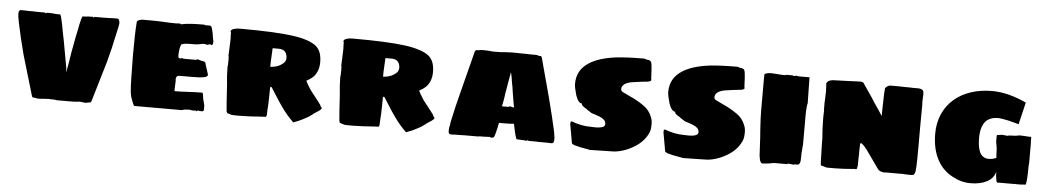

<svg xmlns="http://www.w3.org/2000/svg" viewBox="-36 -930 6927 1272"><g transform="rotate(5 3427.0 -294.0)"><path d="M216 1Q210 -1 205 -1H196Q188 -6 188 -11L108 -281Q82 -379 58 -493Q58 -497 57 -501.5Q56 -506 55 -511Q51 -533 51 -544Q51 -556 53 -561Q56 -571 66 -571H86Q98 -570 119 -570H149L163 -569H224Q225 -568 227.5 -566.5Q230 -565 233 -565Q233 -565 234 -565.5Q235 -566 236 -568L244 -569H248Q258 -568 276 -568Q293 -565 328 -565Q335 -554 345 -503L354 -455L360 -424L365 -400L368 -384Q376 -336 383 -301Q388 -268 398 -218L400 -203V-198Q400 -193 401 -189Q401 -191 402 -192Q403 -193 403 -195Q403 -201 404 -203L406 -218Q412 -247 420 -301L426 -337Q429 -350 431 -362Q433 -374 435 -384Q436 -393 437 -396Q438 -399 438 -400Q442 -425 449 -455L454 -479Q459 -511 468 -543Q471 -556 476 -565Q496 -565 518 -568H534L541 -569H543L544 -568Q545 -565 546 -565Q553 -565 553 -566Q553 -567 553.5 -567.5Q554 -568 554 -569H609H616L654 -570Q668 -570 676 -571H695H706Q723 -571 723 -538L718 -511Q714 -495 714 -493Q685 -356 664 -281L584 -11Q584 -9 581.5 -6Q579 -3 576 -1H568Q564 -1 558 1Q554 3 548 3Q533 3 525 1Q511 -1 501 -1Q499 1 490 1Q476 3 434 3H403H378H365H356Q353 2 334 0H313L303 -1Q290 -1 266 1Q254 3 231 3Q221 3 216 1Z M866 -8Q859 -17 856 -30Q853 -35 851 -43Q842 -61 838 -93Q834 -139 834 -166Q833 -178 833 -199V-223Q833 -253 832 -270Q831 -288 831 -341Q831 -483 837 -560Q837 -572 871 -578H901H926Q983 -578 1011 -576Q1053 -573 1096 -573Q1106 -573 1111 -574H1126L1131 -570Q1164 -577 1199 -579Q1234 -581 1284 -581Q1286 -581 1289 -578H1321Q1329 -578 1333.5 -569Q1338 -560 1341 -543Q1345 -530 1347 -511Q1351 -486 1354 -478Q1354 -450 1344 -450Q1343 -450 1341 -453L1337 -454Q1332 -455 1326 -453Q1320 -450 1313 -450Q1307 -450 1303 -453Q1301 -454 1294 -454Q1285 -454 1273 -451Q1269 -450 1257.5 -448Q1246 -446 1231 -446Q1188 -446 1169 -444Q1158 -443 1148 -438V-440Q1144 -440 1141 -430Q1134 -413 1132 -383Q1131 -374 1131 -363Q1131 -352 1134.5 -348Q1138 -344 1146 -344Q1152 -344 1156 -348Q1158 -348 1161 -347Q1164 -346 1166 -344H1251Q1252 -346 1254 -347Q1256 -348 1258 -348Q1268 -348 1273 -345Q1279 -342 1297 -339Q1307 -339 1311 -333Q1316 -326 1316 -320L1337 -254Q1340 -238 1307 -233Q1288 -229 1234 -229H1191H1161Q1147 -229 1140 -227.5Q1133 -226 1131 -220Q1127 -215 1127 -204V-200Q1127 -195 1128 -193L1127 -171Q1126 -164 1126 -150V-140V-131V-125Q1171 -125 1218 -128Q1264 -131 1309 -131Q1312 -131 1314 -126.5Q1316 -122 1316 -116Q1318 -110 1318 -103Q1320 -88 1324 -75L1331 -46V-26V-23V-15L1323 -8H1316H1313Q1302 -8 1299 -9Q1296 -11 1292 -11Q1290 -10 1286 -8Q1282 -6 1279 -4V-9L1267 -8H1252Q1248 -8 1246 -10L1238 -11Q1201 -11 1186 -4H869Q867 -4 866 -8Z M1851 -76Q1829 -105 1783 -179L1766 -206Q1765 -207 1764.5 -207.5Q1764 -208 1764 -208H1759L1755 -206Q1754 -193 1754 -136Q1754 -99 1750 -49L1749 -19Q1745 -8 1744 -8H1737H1734Q1624 0 1574 0H1559H1540Q1529 0 1524 -1H1517L1486 -11L1484 -18Q1482 -18 1481.5 -22Q1481 -26 1481 -28Q1478 -70 1476 -89Q1472 -143 1471 -168Q1469 -192 1469 -199L1464 -254L1463 -284Q1462 -293 1462 -309V-318Q1464 -323 1464 -334V-351Q1465 -355 1465 -360L1464 -368V-378Q1464 -385 1462 -389V-395L1463 -420Q1464 -427 1464 -441Q1466 -471 1466 -498V-508Q1465 -511 1465 -521V-535V-545Q1462 -548 1462 -551Q1462 -565 1487 -571Q1500 -575 1524 -575Q1758 -575 1874 -559Q1988 -543 2034 -504Q2054 -485 2062.5 -459.5Q2071 -434 2071 -399Q2071 -343 2039 -305Q2018 -284 1990 -270Q1996 -255 2025 -210Q2031 -203 2036.5 -195Q2042 -187 2050 -178Q2069 -152 2094 -121Q2095 -117 2102 -104Q2107 -102 2107.5 -99.5Q2108 -97 2106 -93Q2098 -81 2059 -58Q2054 -53 2047 -48Q2027 -32 1992 -15Q1960 2 1937 9Q1928 14 1926 11Q1882 -32 1851 -76ZM1779 -346Q1800 -352 1809 -358Q1824 -367 1835 -378Q1846 -391 1846 -408Q1846 -436 1829 -453Q1814 -465 1792 -465H1749Q1749 -452 1747 -424L1746 -403Q1744 -383 1744 -341Q1757 -341 1779 -346Z M2601 -76Q2579 -105 2533 -179L2516 -206Q2515 -207 2514.5 -207.5Q2514 -208 2514 -208H2509L2505 -206Q2504 -193 2504 -136Q2504 -99 2500 -49L2499 -19Q2495 -8 2494 -8H2487H2484Q2374 0 2324 0H2309H2290Q2279 0 2274 -1H2267L2236 -11L2234 -18Q2232 -18 2231.5 -22Q2231 -26 2231 -28Q2228 -70 2226 -89Q2222 -143 2221 -168Q2219 -192 2219 -199L2214 -254L2213 -284Q2212 -293 2212 -309V-318Q2214 -323 2214 -334V-351Q2215 -355 2215 -360L2214 -368V-378Q2214 -385 2212 -389V-395L2213 -420Q2214 -427 2214 -441Q2216 -471 2216 -498V-508Q2215 -511 2215 -521V-535V-545Q2212 -548 2212 -551Q2212 -565 2237 -571Q2250 -575 2274 -575Q2508 -575 2624 -559Q2738 -543 2784 -504Q2804 -485 2812.5 -459.5Q2821 -434 2821 -399Q2821 -343 2789 -305Q2768 -284 2740 -270Q2746 -255 2775 -210Q2781 -203 2786.5 -195Q2792 -187 2800 -178Q2819 -152 2844 -121Q2845 -117 2852 -104Q2857 -102 2857.5 -99.5Q2858 -97 2856 -93Q2848 -81 2809 -58Q2804 -53 2797 -48Q2777 -32 2742 -15Q2710 2 2687 9Q2678 14 2676 11Q2632 -32 2601 -76ZM2529 -346Q2550 -352 2559 -358Q2574 -367 2585 -378Q2596 -391 2596 -408Q2596 -436 2579 -453Q2564 -465 2542 -465H2499Q2499 -452 2497 -424L2496 -403Q2494 -383 2494 -341Q2507 -341 2529 -346Z M2959 -33Q2959 -45 2964 -60Q2964 -67 2965 -71.5Q2966 -76 2966 -79Q2989 -188 3017 -294L3085 -560Q3085 -562 3088 -565Q3091 -568 3094 -570H3101Q3113 -570 3120 -573Q3126 -574 3141 -574Q3165 -574 3177 -573Q3195 -570 3214 -570L3266 -571Q3274 -573 3285 -573L3329 -575H3362Q3381 -575 3399 -574H3427Q3437 -573 3456 -573H3494Q3497 -573 3500 -572Q3503 -571 3505 -570Q3509 -568 3515 -568H3524Q3531 -563 3531 -558L3602 -294Q3635 -167 3654 -79Q3654 -74 3657 -60Q3661 -40 3661 -28Q3661 -21 3659 -9Q3654 1 3645 1H3634Q3621 1 3614 0H3592H3571H3554Q3547 0 3546 -1H3491L3490 -3Q3488 -5 3484 -5L3481 -3Q3481 -1 3479 -1H3476H3469Q3464 -3 3451 -3Q3427 -5 3411 -5Q3400 -28 3385 -106Q3364 -103 3337 -103H3311H3286Q3282 -88 3281 -78Q3280 -73 3273 -44Q3266 -15 3260 -5L3254 -3Q3251 -2 3249 -1.5Q3247 -1 3247 -1H3245Q3239 -1 3237 -3Q3233 -5 3232 -5L3194 -3H3166Q3161 -2 3158 -1.5Q3155 -1 3154 -1H3074H3066Q3057 0 3029 0H3005Q2999 1 2986 1H2974Q2955 1 2959 -33ZM3369 -253 3361 -301Q3359 -315 3357 -326.5Q3355 -338 3354 -348Q3351 -360 3349.5 -370.5Q3348 -381 3346 -390Q3345 -396 3344 -405.5Q3343 -415 3341 -419L3339 -431Q3339 -435 3337 -438L3336 -444Q3334 -438 3334 -438V-434V-431Q3334 -430 3333 -427.5Q3332 -425 3331 -419Q3330 -414 3329 -406.5Q3328 -399 3326 -390L3319 -349L3311 -303L3308 -281Q3306 -273 3304 -255Q3295 -210 3296 -214H3340Q3341 -215 3343 -216.5Q3345 -218 3346 -218H3349Q3354 -218 3357.5 -217Q3361 -216 3364 -215Q3370 -213 3376 -213Q3370 -247 3369 -253Z M3888 20 3865 16Q3832 11 3810 4Q3798 3 3789 -3Q3781 -6 3779 -11L3757 -135V-140Q3757 -147 3758.5 -150.5Q3760 -154 3765 -155Q3830 -130 3893 -130Q3913 -130 3924 -129Q3962 -129 3979 -139Q3988 -145 3988 -156Q3988 -172 3978 -182.5Q3968 -193 3949 -201L3917 -213Q3903 -216 3885 -224Q3885 -225 3884 -225.5Q3883 -226 3882 -228Q3878 -229 3865 -238L3859 -241Q3861 -241 3861 -242Q3861 -243 3858 -244Q3855 -246 3846.5 -250.5Q3838 -255 3832 -261Q3823 -266 3823 -273V-278Q3798 -278 3780 -330Q3765 -383 3765 -405Q3765 -498 3845 -548Q3910 -589 4024 -603Q4098 -611 4208 -611Q4222 -606 4230 -605Q4248 -604 4254 -593Q4257 -588 4259 -573Q4262 -557 4265 -480Q4267 -478 4267 -474Q4267 -466 4245 -461Q4221 -458 4214 -458L4191 -455Q4152 -450 4140 -448Q4099 -441 4083 -423Q4073 -411 4073 -398Q4073 -391 4075 -387Q4077 -383 4085 -378Q4094 -373 4137 -353Q4183 -333 4229 -301Q4268 -274 4285 -229Q4294 -210 4294 -179Q4294 -151 4287 -131Q4261 -65 4189 -23Q4155 -3 4118 8.5Q4081 20 4047 20L3900 23Z M4508 20 4485 16Q4452 11 4430 4Q4418 3 4409 -3Q4401 -6 4399 -11L4377 -135V-140Q4377 -147 4378.5 -150.5Q4380 -154 4385 -155Q4450 -130 4513 -130Q4533 -130 4544 -129Q4582 -129 4599 -139Q4608 -145 4608 -156Q4608 -172 4598 -182.5Q4588 -193 4569 -201L4537 -213Q4523 -216 4505 -224Q4505 -225 4504 -225.5Q4503 -226 4502 -228Q4498 -229 4485 -238L4479 -241Q4481 -241 4481 -242Q4481 -243 4478 -244Q4475 -246 4466.5 -250.5Q4458 -255 4452 -261Q4443 -266 4443 -273V-278Q4418 -278 4400 -330Q4385 -383 4385 -405Q4385 -498 4465 -548Q4530 -589 4644 -603Q4718 -611 4828 -611Q4842 -606 4850 -605Q4868 -604 4874 -593Q4877 -588 4879 -573Q4882 -557 4885 -480Q4887 -478 4887 -474Q4887 -466 4865 -461Q4841 -458 4834 -458L4811 -455Q4772 -450 4760 -448Q4719 -441 4703 -423Q4693 -411 4693 -398Q4693 -391 4695 -387Q4697 -383 4705 -378Q4714 -373 4757 -353Q4803 -333 4849 -301Q4888 -274 4905 -229Q4914 -210 4914 -179Q4914 -151 4907 -131Q4881 -65 4809 -23Q4775 -3 4738 8.5Q4701 20 4667 20L4520 23Z M5027 -23Q5024 -38 5024 -50Q5024 -66 5023 -70Q5022 -99 5018 -162L5015 -200Q5009 -288 5009 -330V-573Q5009 -581 5027 -585Q5037 -588 5055 -588Q5067 -588 5081 -586.5Q5095 -585 5102 -585Q5117 -583 5149 -583L5153 -586H5197Q5200 -583 5204 -583H5208Q5209 -584 5213 -584Q5215 -585 5219 -585Q5220 -586 5221 -586Q5222 -586 5222 -586Q5225 -586 5229 -584.5Q5233 -583 5235 -583H5309L5312 -411Q5312 -410 5310.5 -404.5Q5309 -399 5308 -390Q5305 -354 5305 -333V-138L5302 -100Q5299 -75 5300 -59Q5300 -38 5298.5 -25.5Q5297 -13 5292 -6Q5286 1 5273 1L5272 0L5269 -1Q5267 -1 5267 0H5262Q5256 2 5255 3Q5250 3 5232 0L5218 -1Q5213 -1 5212 3H5137H5123L5097 8L5073 11L5050 13Q5032 13 5027 -23Z M5514 3H5498H5483H5475L5436 -8L5434 -14Q5433 -14 5433 -24Q5433 -37 5432 -45L5431 -83Q5430 -95 5430 -121Q5430 -146 5429 -158V-188Q5423 -251 5423 -318V-326V-341Q5423 -353 5424 -358V-366V-373Q5423 -376 5423 -383V-394V-400V-410V-426Q5423 -438 5424 -443V-453L5425 -458V-471Q5426 -481 5426 -498Q5426 -511 5425 -521L5424 -544L5423 -548Q5420 -550 5423 -551Q5427 -567 5448 -574Q5458 -578 5481 -578Q5498 -578 5570 -581Q5606 -583 5615 -583Q5630 -584 5651 -584Q5661 -583 5665 -580.5Q5669 -578 5672.5 -572Q5676 -566 5678 -563L5698 -534Q5697 -535 5723 -498Q5747 -459 5781 -410Q5786 -402 5793 -392Q5800 -382 5808 -369V-404Q5809 -418 5809 -444Q5809 -478 5811 -520Q5811 -528 5812 -534.5Q5813 -541 5813 -545Q5813 -555 5814 -555Q5818 -561 5828 -568Q5840 -576 5853 -575H5903H5913Q5928 -575 5938 -574H5968Q5978 -573 5998 -573H6020H6030Q6050 -573 6060 -566Q6066 -562 6068 -555.5Q6070 -549 6070 -536Q6070 -523 6069 -514Q6068 -504 6068 -490V-483Q6069 -480 6069 -474V-448L6068 -333V-220V-193Q6068 -85 6066 -56L6063 -23Q6058 0 6049 1Q6047 1 6043.5 2Q6040 3 6036 3Q6000 3 5983 1H5931H5879H5866Q5863 2 5858 2Q5846 2 5833 -3Q5825 -5 5816 -14L5728 -138Q5723 -145 5709 -161L5696 -173Q5691 -178 5688 -178Q5685 -178 5683 -175.5Q5681 -173 5681 -171V-154Q5680 -146 5680 -129V-100Q5679 -89 5679 -70V-46V-31Q5678 -29 5678 -25Q5678 -24 5675 -9Q5673 -5 5672 -4Q5671 -3 5665 -3Q5663 -4 5661.5 -4Q5660 -4 5659 -4Q5580 3 5528 3Z M6314 -8Q6250 -40 6213 -104Q6171 -178 6171 -284Q6171 -357 6197.5 -416Q6224 -475 6272 -516Q6319 -556 6383 -577Q6447 -598 6522 -598Q6629 -598 6751 -541L6716 -394Q6698 -398 6683 -403Q6644 -414 6612 -419Q6590 -423 6578 -423Q6526 -423 6497 -394Q6463 -358 6463 -279Q6463 -212 6484 -176Q6504 -148 6537 -148Q6564 -148 6589 -159Q6588 -169 6587 -182.5Q6586 -196 6586 -214Q6582 -250 6578 -265V-304Q6578 -311 6584 -311H6589Q6592 -311 6595 -312Q6598 -313 6601 -313Q6611 -315 6613 -315Q6620 -315 6632 -313Q6636 -313 6641 -312Q6646 -311 6651 -311Q6655 -315 6676 -315Q6692 -315 6701 -316Q6707 -318 6716 -318L6728 -321Q6737 -320 6754 -320Q6761 -319 6773 -319Q6776 -319 6778 -318.5Q6780 -318 6781 -318H6803L6807 -316V-288Q6808 -283 6808 -273V-259V-233V-145V-141Q6807 -138 6807 -133Q6806 -129 6806 -124V-119Q6806 -66 6804 -44Q6802 -11 6797 1Q6776 1 6764 3H6744H6742H6733L6732 1L6728 3H6641H6637H6628H6618Q6616 4 6611 4Q6604 4 6601 -16Q6596 -38 6596 -68Q6586 -24 6541 0Q6497 23 6433 23Q6369 23 6314 -8Z"/></g></svg>

Font: Sigmar One
Style: Regular
Weight: 400
Designer: Vernon Adams
Foundry: Vernon Adams
Version: Version 2.000